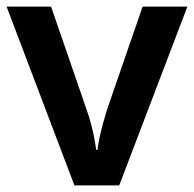

<svg xmlns="http://www.w3.org/2000/svg" viewBox="-20 -563 589 583"><path d="M206 0 0 -543H135L243 -230Q250 -211 256 -188.5Q262 -166 266 -145Q270 -124 272 -108H276Q278 -125 282.5 -146Q287 -167 293 -189Q299 -211 305 -230L413 -543H549L342 0Z"/></svg>

Font: Noto Sans Adlam SemiBold
Style: Regular
Weight: 600
Version: Version 3.001